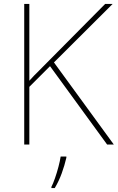

<svg xmlns="http://www.w3.org/2000/svg" viewBox="-20 -734 598 975"><path d="M558 0H524L234 -398L129 -293V0H103V-714H129V-324Q140 -337 153 -350Q166 -363 179 -376L514 -714H552L254 -417ZM317 67Q308 106 293.5 146Q279 186 258 221H241V215Q249 200 259 171.5Q269 143 277 112.5Q285 82 288 61H317Z"/></svg>

Font: Noto Sans Tamil Thin
Style: Regular
Weight: 100
Designer: Jelle Bosma - Monotype Design Team
Foundry: Monotype Imaging Inc.
Version: Version 2.004; ttfautohint (v1.8.4.7-5d5b)